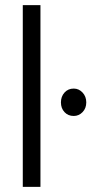

<svg xmlns="http://www.w3.org/2000/svg" viewBox="-20 -730 357 750"><path d="M69 0V-710H138V0ZM218 -330Q218 -353 232 -368.5Q246 -384 268 -384Q288 -384 302.5 -368.5Q317 -353 317 -330Q317 -307 302.5 -292Q288 -277 268 -277Q246 -277 232 -292Q218 -307 218 -330Z"/></svg>

Font: Ek Mukta Light
Style: Regular
Weight: 300
Designer: Girish Dalvi and Yashodeep Gholap
Foundry: Ek Type
Version: Version 2.538;PS 1.002;hotconv 16.6.51;makeotf.lib2.5.65220;